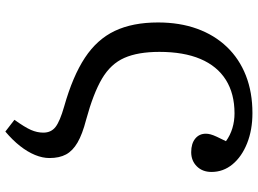

<svg xmlns="http://www.w3.org/2000/svg" viewBox="-143 -611 964 718"><g transform="rotate(90 339.0 -252.0)"><path d="M472 210 428 176Q456 137 466 114Q476 91 476 68Q476 39 455 22.5Q434 6 378 -10Q265 -42 196 -87.5Q127 -133 95.5 -199.5Q64 -266 64 -361Q64 -442 87.5 -507Q111 -572 155.5 -618.5Q200 -665 262.5 -689.5Q325 -714 403 -714Q466 -714 516 -694Q566 -674 594.5 -639.5Q623 -605 623 -561Q623 -527 602 -506Q581 -485 549 -485Q517 -485 498.5 -500Q480 -515 480 -540Q480 -548 482.5 -557.5Q485 -567 491.5 -581Q498 -595 508 -615Q486 -631 459.5 -639Q433 -647 404 -647Q330 -647 278.5 -614.5Q227 -582 200.5 -519.5Q174 -457 174 -366Q174 -286 196.5 -235Q219 -184 274 -151.5Q329 -119 428 -92Q482 -78 513 -60Q544 -42 557.5 -17Q571 8 571 45Q571 71 559.5 99Q548 127 526 155Q504 183 472 210Z"/></g></svg>

Font: Literata Variable Black
Style: Regular
Weight: 900
Designer: Latin by Veronika Burian and Jose Scaglione. Greek by Irene Vlachou. Cyrillic by Vera Evstafieva.
Foundry: TypeTogether
Version: Version 3.021